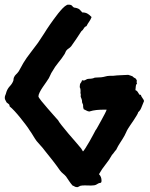

<svg xmlns="http://www.w3.org/2000/svg" viewBox="-25 -773 631 808"><path d="M567.4 -374Q569.3 -367.2 575.2 -359.4Q581.1 -351.6 581.1 -347.7Q573.2 -329.1 569.3 -318.8Q565.4 -308.6 556.6 -300.8Q556.6 -297.9 550.8 -288.1Q544.9 -278.3 537.6 -267.1Q530.3 -255.9 522.9 -245.6Q515.6 -235.4 513.7 -231.4Q508.8 -223.6 505.9 -216.3Q502.9 -209 499 -202.1Q490.2 -186.5 481 -172.9Q471.7 -159.2 463.9 -142.6Q459 -137.7 455.1 -131.8Q451.2 -126 446.3 -121.1Q434.6 -99.6 419.4 -81.1Q404.3 -62.5 391.6 -40Q402.3 -29.3 402.3 -12.7Q402.3 -3.9 397.5 -3.4Q392.6 -2.9 388.7 -1Q378.9 5.9 371.1 6.8Q363.3 7.8 358.4 7.8Q347.7 7.8 335 7.3Q322.3 6.8 313.5 8.8Q310.5 9.8 306.6 12.2Q302.7 14.6 300.8 14.6Q293 14.6 289.6 12.2Q286.1 9.8 280.3 7.8Q272.5 -1 266.1 -10.7Q259.8 -20.5 252.9 -30.3Q247.1 -37.1 240.2 -42.5Q233.4 -47.9 227.5 -55.7Q211.9 -78.1 195.8 -98.6Q179.7 -119.1 163.1 -139.6Q155.3 -150.4 146 -160.2Q136.7 -169.9 128.9 -179.7Q121.1 -190.4 114.3 -202.1Q107.4 -213.9 99.6 -224.6Q93.8 -234.4 83 -248.5Q72.3 -262.7 60.5 -277.3Q48.8 -292 36.6 -305.2Q24.4 -318.4 15.6 -325.2Q15.6 -332 11.7 -335Q7.8 -337.9 2.9 -341.8Q1 -346.7 -2 -351.1Q-4.9 -355.5 -4.9 -361.3Q-4.9 -368.2 -2 -374Q0 -377.9 0.5 -381.3Q1 -384.8 2.9 -388.7Q7.8 -401.4 17.1 -411.1Q26.4 -420.9 31.2 -433.6Q32.2 -437.5 32.2 -440.9Q32.2 -444.3 34.2 -448.2Q37.1 -455.1 43 -460.4Q48.8 -465.8 53.7 -472.7Q58.6 -481.4 63.5 -490.2Q68.4 -499 73.2 -507.8Q86.9 -530.3 103.5 -551.3Q120.1 -572.3 134.8 -592.8Q148.4 -612.3 160.2 -631.3Q171.9 -650.4 185.5 -669.9Q192.4 -679.7 201.2 -691.9Q210 -704.1 219.2 -715.8Q228.5 -727.5 238.3 -737.8Q248 -748 257.8 -752.9Q274.4 -754.9 279.3 -747.6Q284.2 -740.2 293 -740.2Q306.6 -737.3 311.5 -731.4Q316.4 -725.6 321.3 -720.7Q334 -720.7 342.8 -715.8Q351.6 -710.9 360.4 -701.2Q356.4 -690.4 350.1 -681.6Q343.8 -672.9 338.9 -663.1Q331.1 -660.2 327.6 -653.3Q324.2 -646.5 317.4 -641.6Q306.6 -625 295.9 -608.9Q285.2 -592.8 274.4 -578.1Q269.5 -572.3 263.7 -568.8Q257.8 -565.4 252.9 -558.6Q251 -555.7 250 -552.2Q249 -548.8 247.1 -545.9Q235.4 -527.3 220.7 -509.8Q206.1 -492.2 195.3 -472.7Q190.4 -465.8 187.5 -458.5Q184.6 -451.2 180.7 -444.3Q176.8 -437.5 169.4 -427.2Q162.1 -417 154.8 -406.2Q147.5 -395.5 142.1 -384.8Q136.7 -374 136.7 -367.2Q137.7 -362.3 149.4 -347.7Q161.1 -333 175.8 -316.4Q190.4 -299.8 203.6 -284.7Q216.8 -269.5 219.7 -266.6Q221.7 -261.7 234.4 -245.6Q247.1 -229.5 263.2 -210.4Q279.3 -191.4 294.9 -173.8Q310.5 -156.2 316.4 -148.4L324.2 -135.7Q326.2 -136.7 334.5 -149.4Q342.8 -162.1 351.6 -177.7Q360.4 -193.4 367.7 -207Q375 -220.7 377 -224.6Q379.9 -227.5 386.7 -240.2Q393.6 -252.9 401.9 -267.6Q410.2 -282.2 416.5 -294.9Q422.9 -307.6 423.8 -311.5H412.1Q396.5 -311.5 381.3 -310.1Q366.2 -308.6 350.6 -303.7Q343.8 -304.7 338.9 -307.6Q334 -310.5 327.1 -313.5Q324.2 -323.2 324.7 -327.1Q325.2 -331.1 324.2 -333Q323.2 -336.9 321.8 -338.9Q320.3 -340.8 320.3 -344.7Q320.3 -351.6 318.4 -356Q316.4 -360.4 314.5 -366.2Q314.5 -370.1 314.9 -374Q315.4 -377.9 313.5 -380.9Q315.4 -398.4 310.5 -406.2Q310.5 -419.9 314.5 -423.8Q318.4 -427.7 320.3 -435.5Q329.1 -432.6 335.4 -437Q341.8 -441.4 348.6 -441.4Q364.3 -441.4 374 -446.3Q382.8 -447.3 392.1 -447.3Q401.4 -447.3 410.2 -449.2Q415 -450.2 418.5 -451.2Q421.9 -452.1 426.8 -453.1Q432.6 -454.1 439.5 -454.1Q446.3 -454.1 452.1 -454.1Q467.8 -456.1 483.4 -456.5Q499 -457 514.6 -458Q519.5 -456.1 523.9 -455.1Q528.3 -454.1 532.2 -452.1Q535.2 -450.2 537.1 -447.8Q539.1 -445.3 543.9 -444.3Q548.8 -439.5 550.8 -434.6Q548.8 -425.8 551.8 -421.9Q546.9 -417 546.4 -408.7Q545.9 -400.4 544.9 -393.6Q551.8 -391.6 556.6 -382.8Q561.5 -374 563.5 -374Z"/></svg>

Font: Caesar Dressing
Style: Regular
Weight: 400
Designer: Dathan Boardman
Foundry: Open Window
Version: Version 1.000